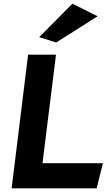

<svg xmlns="http://www.w3.org/2000/svg" viewBox="-20 -1009 584 1039"><path d="M192 -808 284 -779 508 -921 372 -989ZM210 -126 283 -713H132L43 10H503L537 -126Z"/></svg>

Font: Bluebird
Style: SfBdExtObl
Weight: 700
Designer: Jasper
Foundry: Cannot Into Space Fonts
Version: Version 0.98